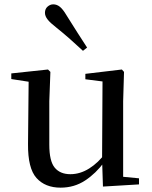

<svg xmlns="http://www.w3.org/2000/svg" viewBox="-20 -849 700 884"><path d="M259 15Q188 15 148 -29.5Q108 -74 109 -186L112 -488L136 -469L32 -485V-511L201 -529L212 -518L207 -383V-183Q207 -107 232 -77Q257 -47 304 -47Q349 -47 391 -73.5Q433 -100 466 -145L492 -103H460Q422 -51 372 -18Q322 15 259 15ZM454 10 450 -113V-114L452 -474L373 -484V-509L541 -529L551 -518L547 -383V-35L620 -28V0ZM381 -630 362 -615Q333 -642 302.5 -669Q272 -696 237 -724Q211 -744 199 -759.5Q187 -775 187 -790Q187 -808 199 -818.5Q211 -829 225 -829Q242 -829 256 -817.5Q270 -806 286 -779Q312 -737 335.5 -700.5Q359 -664 381 -630Z"/></svg>

Font: Noto Serif KR ExtraLight Medium
Style: Regular
Weight: 500
Version: Version 2.002-H1;hotconv 1.1.0;makeotfexe 2.6.0